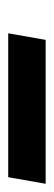

<svg xmlns="http://www.w3.org/2000/svg" viewBox="148 -888 131 467"><g transform="rotate(90 213.5 -654.5)"><path d="M61 -609 77 -700H427L411 -609Z"/></g></svg>

Font: Archivo SemiExpanded ExtraBold
Style: Italic
Weight: 800
Width: 6
Italic angle: -10°
Designer: Hector Gatti
Foundry: Omnibus-Type
Version: Version 2.001